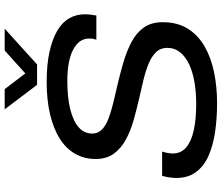

<svg xmlns="http://www.w3.org/2000/svg" viewBox="-82 -830 925 800"><g transform="rotate(-90 380.0 -430.5)"><path d="M350 12Q285 12 228.5 3.5Q172 -5 129.5 -24Q87 -43 62.5 -76Q38 -109 38 -158Q38 -172 40.5 -188Q43 -204 47 -217H148Q145 -208 142.5 -196Q140 -184 140 -173Q140 -138 165.5 -116.5Q191 -95 237.5 -85Q284 -75 346 -75Q394 -75 436 -82Q478 -89 510.5 -104Q543 -119 561.5 -142Q580 -165 580 -196Q580 -224 562 -242.5Q544 -261 513.5 -273.5Q483 -286 445.5 -295Q408 -304 368 -313Q324 -323 279.5 -335.5Q235 -348 198 -368Q161 -388 139 -418.5Q117 -449 117 -494Q117 -542 139 -580Q161 -618 202.5 -644Q244 -670 303.5 -684Q363 -698 438 -698Q510 -698 562.5 -686.5Q615 -675 650.5 -654.5Q686 -634 703 -604.5Q720 -575 720 -539Q720 -530 719 -519Q718 -508 715 -491H614Q618 -503 618.5 -510Q619 -517 619 -521Q619 -563 573 -587.5Q527 -612 442 -612Q374 -612 325 -600Q276 -588 249.5 -565Q223 -542 223 -508Q223 -484 240 -467.5Q257 -451 286.5 -440Q316 -429 353 -420Q390 -411 430 -402Q477 -391 522.5 -377.5Q568 -364 605.5 -344Q643 -324 665 -293Q687 -262 687 -215Q687 -153 660 -110Q633 -67 586 -40Q539 -13 478 -0.5Q417 12 350 12ZM660 -873 511 -738H426L324 -873H408L492 -763H447L569 -873Z"/></g></svg>

Font: Archivo SemiExpanded
Style: Italic
Weight: 400
Width: 6
Italic angle: -10°
Designer: Hector Gatti
Foundry: Omnibus-Type
Version: Version 2.001